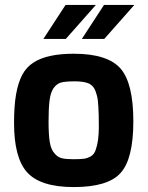

<svg xmlns="http://www.w3.org/2000/svg" viewBox="-20 -754 600 779"><path d="M156 -596 246 -734H369L247 -596ZM312 -596 402 -734H525L403 -596ZM37 -255Q37 -324 45 -370Q53 -417 70 -450Q87 -482 117 -501Q172 -536 279 -536Q416 -536 469 -476Q521 -416 521 -262Q521 -109 469 -52Q418 5 279 5Q143 5 89 -56Q37 -115 37 -255ZM181 -346Q177 -315 177 -261Q177 -207 182 -177Q187 -147 201 -132Q214 -116 231 -112Q248 -108 277 -108Q306 -108 321 -110Q335 -112 349 -120Q362 -128 368 -145Q381 -181 381 -238Q381 -296 379 -322Q378 -348 373 -367Q368 -386 361.5 -396.5Q355 -407 343 -414Q323 -424 284 -424Q245 -424 227 -419Q210 -414 197 -396Q185 -378 181 -346Z"/></svg>

Font: Mina
Style: Bold
Weight: 700
Version: Version 1.000